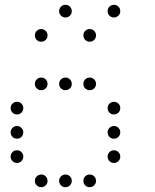

<svg xmlns="http://www.w3.org/2000/svg" viewBox="-20 -796 640 792"><path d="M249 -776Q239 -776 231.5 -768.5Q224 -761 224 -751V-749Q224 -739 231.5 -731.5Q239 -724 249 -724H251Q261 -724 268.5 -731.5Q276 -739 276 -749V-751Q276 -761 268.5 -768.5Q261 -776 251 -776ZM449 -776Q439 -776 431.5 -768.5Q424 -761 424 -751V-749Q424 -739 431.5 -731.5Q439 -724 449 -724H451Q461 -724 468.5 -731.5Q476 -739 476 -749V-751Q476 -761 468.5 -768.5Q461 -776 451 -776ZM149 -676Q139 -676 131.5 -668.5Q124 -661 124 -651V-649Q124 -639 131.5 -631.5Q139 -624 149 -624H151Q161 -624 168.5 -631.5Q176 -639 176 -649V-651Q176 -661 168.5 -668.5Q161 -676 151 -676ZM349 -676Q339 -676 331.5 -668.5Q324 -661 324 -651V-649Q324 -639 331.5 -631.5Q339 -624 349 -624H351Q361 -624 368.5 -631.5Q376 -639 376 -649V-651Q376 -661 368.5 -668.5Q361 -676 351 -676ZM149 -476Q139 -476 131.5 -468.5Q124 -461 124 -451V-449Q124 -439 131.5 -431.5Q139 -424 149 -424H151Q161 -424 168.5 -431.5Q176 -439 176 -449V-451Q176 -461 168.5 -468.5Q161 -476 151 -476ZM249 -476Q239 -476 231.5 -468.5Q224 -461 224 -451V-449Q224 -439 231.5 -431.5Q239 -424 249 -424H251Q261 -424 268.5 -431.5Q276 -439 276 -449V-451Q276 -461 268.5 -468.5Q261 -476 251 -476ZM349 -476Q339 -476 331.5 -468.5Q324 -461 324 -451V-449Q324 -439 331.5 -431.5Q339 -424 349 -424H351Q361 -424 368.5 -431.5Q376 -439 376 -449V-451Q376 -461 368.5 -468.5Q361 -476 351 -476ZM49 -376Q39 -376 31.5 -368.5Q24 -361 24 -351V-349Q24 -339 31.5 -331.5Q39 -324 49 -324H51Q61 -324 68.5 -331.5Q76 -339 76 -349V-351Q76 -361 68.5 -368.5Q61 -376 51 -376ZM449 -376Q439 -376 431.5 -368.5Q424 -361 424 -351V-349Q424 -339 431.5 -331.5Q439 -324 449 -324H451Q461 -324 468.5 -331.5Q476 -339 476 -349V-351Q476 -361 468.5 -368.5Q461 -376 451 -376ZM49 -276Q39 -276 31.5 -268.5Q24 -261 24 -251V-249Q24 -239 31.5 -231.5Q39 -224 49 -224H51Q61 -224 68.5 -231.5Q76 -239 76 -249V-251Q76 -261 68.5 -268.5Q61 -276 51 -276ZM449 -276Q439 -276 431.5 -268.5Q424 -261 424 -251V-249Q424 -239 431.5 -231.5Q439 -224 449 -224H451Q461 -224 468.5 -231.5Q476 -239 476 -249V-251Q476 -261 468.5 -268.5Q461 -276 451 -276ZM49 -176Q39 -176 31.5 -168.5Q24 -161 24 -151V-149Q24 -139 31.5 -131.5Q39 -124 49 -124H51Q61 -124 68.5 -131.5Q76 -139 76 -149V-151Q76 -161 68.5 -168.5Q61 -176 51 -176ZM449 -176Q439 -176 431.5 -168.5Q424 -161 424 -151V-149Q424 -139 431.5 -131.5Q439 -124 449 -124H451Q461 -124 468.5 -131.5Q476 -139 476 -149V-151Q476 -161 468.5 -168.5Q461 -176 451 -176ZM149 -76Q139 -76 131.5 -68.5Q124 -61 124 -51V-49Q124 -39 131.5 -31.5Q139 -24 149 -24H151Q161 -24 168.5 -31.5Q176 -39 176 -49V-51Q176 -61 168.5 -68.5Q161 -76 151 -76ZM249 -76Q239 -76 231.5 -68.5Q224 -61 224 -51V-49Q224 -39 231.5 -31.5Q239 -24 249 -24H251Q261 -24 268.5 -31.5Q276 -39 276 -49V-51Q276 -61 268.5 -68.5Q261 -76 251 -76ZM349 -76Q339 -76 331.5 -68.5Q324 -61 324 -51V-49Q324 -39 331.5 -31.5Q339 -24 349 -24H351Q361 -24 368.5 -31.5Q376 -39 376 -49V-51Q376 -61 368.5 -68.5Q361 -76 351 -76Z"/></svg>

Font: Doto Rounded
Style: Regular
Weight: 400
Monospace: yes
Version: Version 1.000